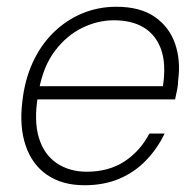

<svg xmlns="http://www.w3.org/2000/svg" viewBox="-20 -536 581 568"><path d="M230 12Q164 12 119.5 -18.5Q75 -49 56 -105Q37 -161 46 -235Q53 -299 76.5 -350.5Q100 -402 137.5 -439Q175 -476 222.5 -496Q270 -516 324 -516Q395 -516 438 -486Q481 -456 498 -406.5Q515 -357 507 -298Q507 -285 504 -270.5Q501 -256 498 -242H78L85 -281H462Q472 -347 456.5 -390Q441 -433 405.5 -454.5Q370 -476 317 -476Q269 -476 223 -453.5Q177 -431 142.5 -385.5Q108 -340 95 -269L92 -251Q80 -178 95 -128.5Q110 -79 147.5 -53.5Q185 -28 237 -28Q301 -28 347.5 -58Q394 -88 422 -141H467Q446 -97 412.5 -62Q379 -27 333.5 -7.5Q288 12 230 12Z"/></svg>

Font: DM Sans ExtraLight
Style: Italic
Weight: 250
Italic angle: -10°
Designer: Colophon Foundry, Jonny Pinhorn
Foundry: Colophon Foundry
Version: Version 4.004;gftools[0.9.30]